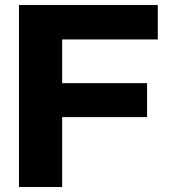

<svg xmlns="http://www.w3.org/2000/svg" viewBox="-20 -749 681 769"><path d="M56 0V-729H612V-591H229V0ZM213 -280V-416H569V-280Z"/></svg>

Font: Hubot Sans
Style: Bold
Weight: 700
Designer: Deni Anggara
Foundry: GitHub, Inc., Subsidiary of Microsoft Corporation
Version: Version 2.000